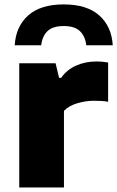

<svg xmlns="http://www.w3.org/2000/svg" viewBox="-20 -828 518 848"><path d="M65 0V-548.5H225.5L241 -484H250Q275 -520 315.8 -538.2Q356.5 -556.5 406 -556.5Q420 -556.5 433.2 -555.2Q446.5 -554 457.5 -552V-378.5Q442.5 -381.5 425.8 -382.2Q409 -383 394.5 -383Q359.5 -383 322.2 -372.2Q285 -361.5 262.5 -338.5V0ZM45 -628Q50 -711 104.5 -759.8Q159 -808.5 261.5 -808.5Q364 -808.5 418.5 -759.8Q473 -711 478 -628H361Q356.5 -668 333 -690.5Q309.5 -713 261.5 -713Q213 -713 189.8 -690.5Q166.5 -668 162 -628Z"/></svg>

Font: Encode Sans Expanded ExtraBold
Style: Regular
Weight: 800
Width: 7
Designer: Multiple Designers
Foundry: Impallari Type
Version: Version 3.000; ttfautohint (v1.8.3) -l 8 -r 50 -G 200 -x 14 